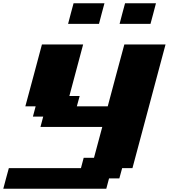

<svg xmlns="http://www.w3.org/2000/svg" viewBox="-20 -1145 1024 1165"><path d="M0 0H625L641.6 -62.5H704.1L721.2 -125H783.7L984.4 -875H734.4Q717.3 -812.5 683.8 -687.5Q650.4 -562.5 633.8 -500H446.3L463.4 -562.5H400.9L484.4 -875H234.4Q217.8 -812.5 184.3 -687.5Q150.9 -562.5 133.8 -500H196.3L179.7 -437.5H242.2L225.6 -375H600.6L550.3 -187.5H487.8L471.2 -125H33.7Q27.8 -104 16.6 -62.5Q5.4 -21 0 0ZM705.6 -1000H893.1Q898.9 -1020.5 909.9 -1062.5Q920.9 -1104.5 926.3 -1125H738.8Q732.9 -1104 721.9 -1062.3Q710.9 -1020.5 705.6 -1000ZM393.1 -1000H580.6Q585.9 -1020.5 596.9 -1062.3Q607.9 -1104 613.8 -1125H426.3Q420.4 -1104 409.4 -1062.3Q398.4 -1020.5 393.1 -1000Z"/></svg>

Font: Faithful 32x
Style: BoldOblique
Weight: 400
Foundry: Faithful Resource Pack
Version: Version 1.0; January 27, 2023